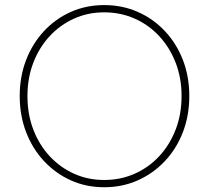

<svg xmlns="http://www.w3.org/2000/svg" viewBox="-20 -748 844 775"><path d="M400.4 7.8Q328.1 7.8 266.1 -20Q204.1 -47.9 157.7 -97.7Q111.3 -147.5 85.4 -214.6Q59.6 -281.7 59.6 -360.4Q59.6 -439 85.4 -505.9Q111.3 -572.8 157.7 -622.6Q204.1 -672.4 266.1 -700Q328.1 -727.5 400.4 -727.5Q473.6 -727.5 536.1 -700Q598.6 -672.4 645.5 -622.6Q692.4 -572.8 718.3 -505.9Q744.1 -439 744.1 -360.4Q744.1 -281.7 718.3 -214.6Q692.4 -147.5 645.5 -97.7Q598.6 -47.9 536.1 -20Q473.6 7.8 400.4 7.8ZM400.4 -21.5Q466.3 -21.5 523.2 -46.6Q580.1 -71.8 622.6 -117.4Q665 -163.1 689 -224.9Q712.9 -286.6 712.9 -360.4Q712.9 -433.1 689 -494.9Q665 -556.6 622.6 -602.3Q580.1 -647.9 523.2 -673.1Q466.3 -698.2 400.4 -698.2Q335.4 -698.2 279.3 -673.1Q223.1 -647.9 180.7 -602.3Q138.2 -556.6 114.5 -494.9Q90.8 -433.1 90.8 -360.4Q90.8 -286.6 114.5 -224.9Q138.2 -163.1 180.7 -117.4Q223.1 -71.8 279.3 -46.6Q335.4 -21.5 400.4 -21.5Z"/></svg>

Font: Reddit Sans ExtraLight
Style: Regular
Weight: 250
Designer: Stephen Hutchings
Foundry: Reddit
Version: Version 1.014